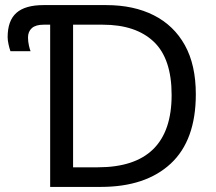

<svg xmlns="http://www.w3.org/2000/svg" viewBox="-20 -734 850 754"><path d="M177 0V-637H151Q120 -637 105 -623.5Q90 -610 90 -587Q90 -571 93.5 -555.5Q97 -540 100 -533H21Q17 -544 13.5 -560Q10 -576 10 -588Q10 -653 44.5 -683.5Q79 -714 151 -714H397Q505 -714 584 -674Q663 -634 706 -556.5Q749 -479 749 -364Q749 -183 650.5 -91.5Q552 0 376 0ZM364 -77Q654 -77 654 -361Q654 -504 583.5 -570.5Q513 -637 384 -637H267V-77Z"/></svg>

Font: Go Noto Current
Style: Regular
Weight: 400
Designer: Monotype Design Team
Foundry: Monotype Imaging Inc.
Version: Version 2.007; ttfautohint (v1.8) -l 8 -r 50 -G 200 -x 14 -D